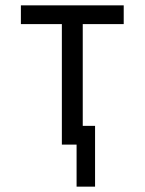

<svg xmlns="http://www.w3.org/2000/svg" viewBox="-20 -540 540 717"><path d="M266 157V0H211V-450H58V-520H442V-450H289V-70H335V157Z"/></svg>

Font: HulyMono
Style: Regular
Weight: 400
Monospace: yes
Designer: Belleve Invis
Foundry: Belleve Invis
Version: Version 33.2.5; ttfautohint (v1.8.4)